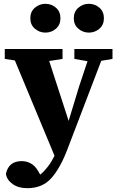

<svg xmlns="http://www.w3.org/2000/svg" viewBox="-20 -751 617 1007"><path d="M370 -442V-494H570V-442L511 -432L334 31Q297 129 250 182.5Q203 236 123 236Q77 236 46.5 214.5Q16 193 11 161Q25 94 94 94Q118 94 140.5 105.5Q163 117 180 146L191 165Q236 127 266 66L58 -434L5 -442V-494H308V-442L238 -431L340 -117L395 -298L439 -430ZM218 -580Q187 -580 163 -600.5Q139 -621 139 -655Q139 -690 163 -710.5Q187 -731 218 -731Q250 -731 273.5 -710.5Q297 -690 297 -655Q297 -621 273.5 -600.5Q250 -580 218 -580ZM446 -580Q415 -580 391 -600.5Q367 -621 367 -655Q367 -690 391 -710.5Q415 -731 446 -731Q478 -731 501.5 -710.5Q525 -690 525 -655Q525 -621 501.5 -600.5Q478 -580 446 -580Z"/></svg>

Font: Source Serif 4 SmText
Style: Bold
Weight: 700
Designer: Frank Grießhammer
Foundry: Adobe
Version: Version 4.005;hotconv 1.1.0;makeotfexe 2.6.0